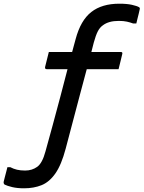

<svg xmlns="http://www.w3.org/2000/svg" viewBox="-92 -768 776 1038"><path d="M44 154Q81 154 109 134Q137 114 154 50Q172 -14 192.5 -90Q213 -166 234 -244.5Q255 -323 273 -394H161Q149 -394 152 -407Q156 -421 162 -447Q168 -473 172 -487H298Q303 -506 308 -524Q313 -542 317 -557Q344 -658 401.5 -703Q459 -748 553 -748Q594 -748 621 -742Q648 -736 660 -729Q666 -725 663 -716Q662 -709 658 -694Q654 -679 650.5 -664Q647 -649 645 -641H628Q612 -647 594 -651Q576 -655 550 -655Q495 -655 464 -631Q448 -620 437 -599Q426 -578 415 -538Q410 -518 402 -487H561Q572 -487 569 -476Q565 -460 559 -434.5Q553 -409 549 -394H377Q360 -331 340.5 -257.5Q321 -184 301 -108Q281 -32 263 36Q240 123 207.5 169.5Q175 216 133 233Q91 250 38 250Q1 250 -26 243.5Q-53 237 -67 230Q-74 224 -72 214Q-70 205 -66 190Q-62 175 -58 159.5Q-54 144 -52 136H-36Q-19 145 0 149.5Q19 154 44 154Z"/></svg>

Font: Recursive Mn Lnr St Med
Style: Italic
Weight: 500
Italic angle: -15°
Monospace: yes
Version: Version 1.079;hotconv 1.0.112;makeotfexe 2.5.65598; ttfautoh